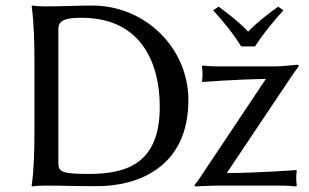

<svg xmlns="http://www.w3.org/2000/svg" viewBox="-20 -668 1111 691"><path d="M147 -645C113 -645 96 -648 96 -648L94 -645C102 -588 104 -520 104 -445V-200C104 -125 102 -54 94 0L95 3C95 3 112 0 147 0C218 0 227 2 330 2C471 2 658 -62 658 -308C658 -494 504 -648 312 -648C248 -648 211 -645 147 -645ZM190 -82V-564C190 -599 225 -604 274 -604C490 -604 555 -438 555 -284C555 -82 440 -42 299 -42C201 -42 190 -50 190 -82ZM796 -45 1025 -387C1042 -412 1049 -422 1055 -429C1055 -433 1054 -435 1050 -435C1045 -435 998 -429 969 -429H765C745 -429 724 -430 709 -432L707 -429C708 -416 709 -411 709 -402C709 -393 708 -384 707 -376L709 -373C709 -373 822 -382 937 -384L702 -32C694 -20 688 -11 680 -2L683 3C683 3 736 0 764 0H990C1010 0 1031 1 1046 3L1048 0C1047 -13 1046 -18 1046 -27C1046 -36 1047 -45 1048 -53L1046 -56C1046 -56 918 -46 796 -45ZM848 -501H898C927 -547 965 -592 1000 -631L981 -644C944 -617 910 -592 873 -554C839 -590 806 -615 767 -644L747 -631C782 -593 819 -548 848 -501Z"/></svg>

Font: Libertinus Sans
Style: Regular
Weight: 400
Designer: Philipp H. Poll, Khaled Hosny
Foundry: Caleb Maclennan
Version: Version 7.050;RELEASE